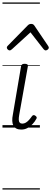

<svg xmlns="http://www.w3.org/2000/svg" viewBox="-20 -1030 414 1550"><path d="M152 16Q128 16 112.5 8Q97 0 88.5 -15.5Q80 -31 79 -54Q78 -77 84 -106L150 -495Q153 -506 159 -510.5Q165 -515 180 -515Q194 -515 200.5 -510Q207 -505 205 -495L135 -102Q131 -79 131.5 -63.5Q132 -48 139.5 -40Q147 -32 160 -32Q175 -32 188.5 -40Q202 -48 214.5 -62Q227 -76 238 -92Q243 -99 250 -100.5Q257 -102 265 -96Q274 -90 276 -83.5Q278 -77 273 -70Q262 -49 243.5 -29Q225 -9 202 3.5Q179 16 152 16ZM58 -623Q50 -623 42.5 -630.5Q35 -638 35 -646Q35 -650 37 -653.5Q39 -657 43 -661L204 -825Q211 -832 217.5 -834.5Q224 -837 232 -837Q240 -837 246 -834Q252 -831 257 -824L368 -660Q371 -655 372.5 -651.5Q374 -648 374 -645Q374 -637 365.5 -630Q357 -623 349 -623Q344 -623 340 -626Q336 -629 332 -633L226 -769L77 -633Q72 -629 67.5 -626Q63 -623 58 -623ZM0 490H302V500H0ZM0 -20H302V0H0ZM0 -505H302V-500H0ZM0 -1010H302V-1000H0Z"/></svg>

Font: Playwrite ZA Guides
Style: Regular
Weight: 400
Designer: Veronika Burian, José Scaglione
Foundry: TypeTogether
Version: Version 1.003